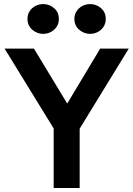

<svg xmlns="http://www.w3.org/2000/svg" viewBox="-20 -944 669 964"><path d="M249.5 0V-299L3 -700H150.5L317.5 -424L483 -700H626.5L380 -298V0ZM197 -774Q166 -774 142 -794.8Q118 -815.5 118 -849Q118 -871.5 129 -888.2Q140 -905 158.2 -914.2Q176.5 -923.5 197 -923.5Q228 -923.5 251.8 -903Q275.5 -882.5 275.5 -849Q275.5 -826.5 264.5 -809.8Q253.5 -793 235.5 -783.5Q217.5 -774 197 -774ZM432.5 -774Q401.5 -774 377.5 -794.8Q353.5 -815.5 353.5 -849Q353.5 -871 364.5 -887.8Q375.5 -904.5 393.5 -914Q411.5 -923.5 432.5 -923.5Q463.5 -923.5 487.2 -903Q511 -882.5 511 -849Q511 -826.5 500 -809.8Q489 -793 471 -783.5Q453 -774 432.5 -774Z"/></svg>

Font: Geologica EX Med
Style: Regular
Weight: 500
Designer: Sindre Bremnes, Frode Helland
Foundry: Monokrom Skriftforlag AS
Version: Version 1.010;gftools[0.9.28]